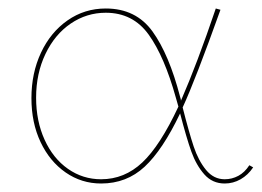

<svg xmlns="http://www.w3.org/2000/svg" viewBox="-20 -429 616 452"><path d="M576 -35Q564 -17 546.5 -7Q529 3 509 3Q480 3 461 -18.5Q442 -40 430.5 -72Q419 -104 404 -162Q363 -76 320.5 -36.5Q278 3 218 3Q172 3 134.5 -23Q97 -49 75.5 -94.5Q54 -140 54 -198Q54 -257 76.5 -305Q99 -353 139 -381Q179 -409 229 -409Q300 -409 339 -355Q378 -301 404 -201Q406 -195 406 -192Q444 -279 488 -409L499 -406Q440 -241 410 -176Q425 -117 436 -84Q447 -51 465 -29Q483 -7 509 -7Q526 -7 541 -15Q556 -23 567 -40ZM400 -178 394 -199Q367 -296 330 -347.5Q293 -399 229 -399Q184 -399 146.5 -373.5Q109 -348 87 -302Q65 -256 65 -199Q65 -144 85 -100Q105 -56 140 -31.5Q175 -7 218 -7Q273 -7 315 -46.5Q357 -86 400 -178Z"/></svg>

Font: Ysabeau Hairline
Style: Regular
Weight: 100
Designer: Christian Thalmann (Catharsis Fonts)
Version: Version 0.003